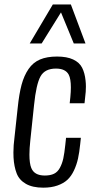

<svg xmlns="http://www.w3.org/2000/svg" viewBox="-20 -844 429 873"><path d="M115.2 -646.5 220.2 -823.7H302.2L368.7 -646.5H315.4L257.3 -787.6L169.4 -646.5ZM176.8 9.3Q127.9 9.3 97.7 -8.1Q67.4 -25.4 55.7 -55.9Q43.9 -86.4 41.5 -127.9Q41 -139.2 41 -150.9Q41 -183.1 45.9 -219.2L60.5 -354Q66.9 -417 78.1 -458.7Q89.4 -500.5 109.9 -530.3Q130.4 -560.1 161.9 -573.5Q193.4 -586.9 239.3 -586.9Q284.2 -586.9 312.7 -573.5Q341.3 -560.1 353.5 -535.9Q365.7 -511.7 369.1 -477.5Q370.6 -464.4 370.6 -450.2Q370.6 -427.2 367.2 -401.9L364.3 -374.5H296.9L299.8 -401.9Q302.2 -426.8 302.2 -446.3Q302.2 -485.8 292.5 -504.4Q277.8 -532.2 234.4 -532.2Q184.1 -532.2 164.3 -496.8Q144.5 -461.4 134.8 -366.2L117.7 -204.1Q113.8 -168 113.8 -141.1Q113.8 -101.1 122.1 -80.6Q135.7 -45.9 183.6 -45.9Q209 -45.9 225.6 -54Q242.2 -62 252.4 -81.1Q262.7 -100.1 267.8 -123.5Q272.9 -147 276.9 -185.5L280.3 -217.3H347.7L344.7 -189Q340.8 -150.9 334.7 -123Q328.6 -95.2 316.4 -69.1Q304.2 -43 286.6 -26.6Q269 -10.3 241.2 -0.5Q213.4 9.3 176.8 9.3Z"/></svg>

Font: Oswald
Style: Light
Weight: 300
Designer: Vernon Adams
Foundry: Vernon Adams
Version: 3.0; ttfautohint (v0.95.6-bc232) -l 8 -r 50 -G 200 -x 0 -w "